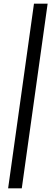

<svg xmlns="http://www.w3.org/2000/svg" viewBox="-20 -766 302 1040"><path d="M24 254 164 -746H238L98 254Z"/></svg>

Font: Hanken Grotesk Medium
Style: Italic
Weight: 500
Italic angle: -8°
Designer: Alfredo Marco Pradil
Foundry: Hanken Design Co.
Version: Version 3.013